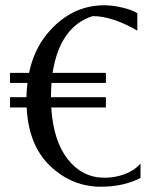

<svg xmlns="http://www.w3.org/2000/svg" viewBox="-20 -694 592 727"><path d="M376 -21Q416 -21 453 -35Q490 -49 512 -75V-20Q447 13 362 13Q253 13 170.5 -65Q88 -143 81 -287H18V-326H80Q80 -344 84 -380H18V-418H90Q108 -504 157 -564Q247 -674 375 -674Q406 -674 442.5 -665.5Q479 -657 500 -644V-578Q405 -633 331 -633Q207 -594 179 -418H381V-380H175Q173 -348 173 -326H381V-287H174Q182 -160 237 -90.5Q292 -21 376 -21Z"/></svg>

Font: Belleza
Style: Regular
Weight: 400
Designer: Eduardo Rodriguez Tunni
Foundry: Eduardo Rodriguez Tunni
Version: Version 1.001